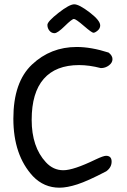

<svg xmlns="http://www.w3.org/2000/svg" viewBox="-20 -872 588 891"><path d="M445 -754Q445 -740 433 -730Q421 -720 413.5 -720Q406 -720 369 -752Q332 -784 323 -784Q314 -784 280.5 -751Q247 -718 233 -718Q219 -718 209.5 -729.5Q200 -741 200 -756.5Q200 -772 251 -812Q302 -852 324.5 -852Q347 -852 396 -814.5Q445 -777 445 -754ZM336 -654Q403 -654 484 -628Q502 -614 502 -597.5Q502 -581 485.5 -568.5Q469 -556 448 -556Q394 -570 347 -570Q239 -570 183 -506Q127 -442 127 -316Q127 -190 193 -119Q227 -82 274 -82Q321 -82 424 -132Q460 -149 472 -149Q498 -149 498 -122Q498 -95 473 -77Q387 -32 339 -16.5Q291 -1 256 -1Q184 -1 133 -54Q42 -152 42 -321.5Q42 -491 128.5 -572.5Q215 -654 336 -654Z"/></svg>

Font: Patrick Hand SC
Style: Regular
Weight: 400
Designer: Patrick Wagesreiter
Foundry: Patrick Wagesreiter
Version: Version 1.003;PS 001.003;hotconv 1.0.70;makeotf.lib2.5.58329